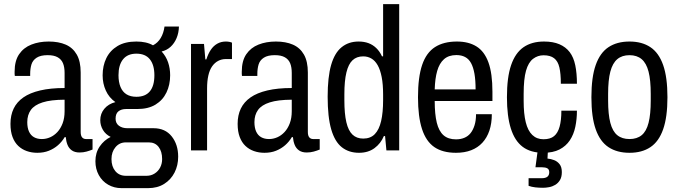

<svg xmlns="http://www.w3.org/2000/svg" viewBox="-20 -744 3359 950"><path d="M164.4 12Q136.5 12 112.5 3.5Q88.5 -4.9 70.5 -21.9Q52.4 -38.9 42.1 -66Q31.8 -93 31.8 -131.2Q31.8 -173.8 47.5 -206.6Q63.3 -239.4 95.5 -261.9Q127.7 -284.5 178.8 -296.5Q229.9 -308.5 299.6 -308.5V-382.8Q299.6 -411.8 291.7 -431Q283.8 -450.2 265.4 -460.6Q247.1 -471.1 215.7 -471.1Q180.8 -471.1 161.4 -458.5Q142 -446 135.6 -425.2Q129.3 -404.4 129.3 -377.9V-368.4H53.3Q52.3 -373.4 52.3 -378.1Q52.3 -382.8 52.3 -389.3Q52.3 -443.1 74.6 -475.7Q96.9 -508.3 135.1 -523.4Q173.2 -538.5 221.1 -538.5Q270 -538.5 305.2 -523.2Q340.5 -507.8 359.8 -474.1Q379.2 -440.4 379.2 -384.9V-90.9Q379.2 -73 386.2 -64.5Q393.3 -56 405.4 -56H437.9V-4.1Q424.4 1.5 408.2 6Q392 10.5 373.6 10.5Q350.6 10.5 335.8 0.4Q321.1 -9.8 314.1 -27.1Q307.1 -44.5 305.4 -65.4H300Q286.5 -42.7 266.9 -25.5Q247.3 -8.4 221.9 1.8Q196.5 12 164.4 12ZM187.2 -56Q208.1 -56 228 -64.7Q247.9 -73.4 264 -90.7Q280.1 -108.1 289.9 -134Q299.6 -159.9 299.6 -193.9V-250.7Q231 -250.3 190.7 -237.4Q150.4 -224.6 132.6 -199.9Q114.9 -175.2 114.9 -139.7Q114.9 -111.8 123.5 -93Q132 -74.3 148.2 -65.2Q164.5 -56 187.2 -56Z M581.3 186.9Q544.8 186.9 515.2 169.9Q485.7 152.9 468.9 122.5Q452.1 92 452.1 54Q452.1 11.6 473.4 -19.4Q494.7 -50.5 527.6 -66.5Q502.7 -78.6 489.4 -101Q476.1 -123.5 476.1 -149.1Q476.1 -181.6 496.2 -205.7Q516.3 -229.8 550.9 -238.8Q519.4 -260.9 503.6 -295.9Q487.8 -330.9 487.8 -371.1Q487.8 -418.9 506.2 -456.5Q524.6 -494.1 561.6 -516.3Q598.6 -538.5 654.8 -538.5Q679.2 -538.5 700.1 -533.9Q721 -529.2 737 -519.8Q760.9 -532 775.3 -556.1Q789.6 -580.1 794 -612.8H865.4Q864.5 -581.3 853.7 -555.5Q842.9 -529.8 824.3 -512.6Q805.7 -495.4 779.7 -489.2Q801.2 -465.8 811.6 -435.8Q821.9 -405.8 821.9 -371.6Q821.9 -324.4 803.7 -286.5Q785.6 -248.6 749.7 -226.6Q713.8 -204.6 659.7 -204.6H604.2Q580.5 -204.6 566.2 -193.3Q551.9 -182 551.9 -156.8Q551.9 -134.2 568.3 -121.9Q584.8 -109.6 610.4 -109.6H739.6Q797.4 -109.6 829.5 -69.3Q861.6 -28.9 861.6 31.2Q861.6 74.4 843.6 109.8Q825.5 145.2 792.2 166Q759 186.9 712.6 186.9ZM602.6 125.8H705.3Q727.5 125.8 745.2 114.5Q763 103.2 772.6 84.5Q782.2 65.8 782.2 43.1Q782.2 5.6 764.9 -16.9Q747.5 -39.5 716.4 -39.5H602.6Q571.5 -39.5 551.6 -16Q531.6 7.6 531.6 43.1Q531.6 80 550.8 102.9Q570.1 125.8 602.6 125.8ZM654.8 -265.1Q699.2 -265.1 721.5 -292.1Q743.9 -319 743.9 -371.6Q743.9 -422.7 721.5 -450.6Q699.2 -478.5 654.8 -478.5Q611.5 -478.5 588.9 -450.6Q566.3 -422.7 566.3 -371.6Q566.3 -337.8 576.3 -313.6Q586.4 -289.3 606.1 -277.2Q625.8 -265.1 654.8 -265.1Z M925.1 0V-526.5H989.4L996 -450.2H1001Q1010 -478.1 1023 -497.5Q1036 -517 1055 -527.8Q1073.9 -538.5 1097.4 -538.5Q1106.5 -538.5 1114.3 -537Q1122.2 -535.5 1127.8 -532.9V-451.8H1097.7Q1076.7 -451.8 1059.3 -442.6Q1041.9 -433.4 1029.4 -415.5Q1017 -397.6 1010.8 -370.2Q1004.6 -342.8 1004.6 -305.9V0Z M1288.4 12Q1260.5 12 1236.5 3.5Q1212.5 -4.9 1194.5 -21.9Q1176.4 -38.9 1166.1 -66Q1155.8 -93 1155.8 -131.2Q1155.8 -173.8 1171.5 -206.6Q1187.3 -239.4 1219.5 -261.9Q1251.7 -284.5 1302.8 -296.5Q1353.9 -308.5 1423.6 -308.5V-382.8Q1423.6 -411.8 1415.7 -431Q1407.8 -450.2 1389.4 -460.6Q1371.1 -471.1 1339.7 -471.1Q1304.8 -471.1 1285.4 -458.5Q1266 -446 1259.6 -425.2Q1253.3 -404.4 1253.3 -377.9V-368.4H1177.3Q1176.3 -373.4 1176.3 -378.1Q1176.3 -382.8 1176.3 -389.3Q1176.3 -443.1 1198.6 -475.7Q1220.9 -508.3 1259.1 -523.4Q1297.2 -538.5 1345.1 -538.5Q1394 -538.5 1429.2 -523.2Q1464.5 -507.8 1483.8 -474.1Q1503.2 -440.4 1503.2 -384.9V-90.9Q1503.2 -73 1510.2 -64.5Q1517.3 -56 1529.4 -56H1561.9V-4.1Q1548.4 1.5 1532.2 6Q1516 10.5 1497.6 10.5Q1474.6 10.5 1459.8 0.4Q1445.1 -9.8 1438.1 -27.1Q1431.1 -44.5 1429.4 -65.4H1424Q1410.5 -42.7 1390.9 -25.5Q1371.3 -8.4 1345.9 1.8Q1320.5 12 1288.4 12ZM1311.2 -56Q1332.1 -56 1352 -64.7Q1371.9 -73.4 1388 -90.7Q1404.1 -108.1 1413.9 -134Q1423.6 -159.9 1423.6 -193.9V-250.7Q1355 -250.3 1314.7 -237.4Q1274.4 -224.6 1256.6 -199.9Q1238.9 -175.2 1238.9 -139.7Q1238.9 -111.8 1247.5 -93Q1256 -74.3 1272.2 -65.2Q1288.5 -56 1311.2 -56Z M1756.3 12Q1706.2 12 1671.4 -15.4Q1636.7 -42.7 1618.9 -103.7Q1601.2 -164.8 1601.2 -265.5Q1601.2 -362.5 1618.4 -422.5Q1635.7 -482.5 1670.4 -510.5Q1705.1 -538.5 1754.1 -538.5Q1781.7 -538.5 1803.2 -530.5Q1824.8 -522.5 1841.7 -506.2Q1858.7 -490 1870.1 -465.2H1875.6V-723.5H1955.2V0H1891.9L1885.3 -70.7H1879.3Q1864.3 -34.3 1833.1 -11.1Q1801.8 12 1756.3 12ZM1777.1 -58.3Q1813.1 -58.3 1834.5 -80.4Q1855.9 -102.5 1865.8 -145.1Q1875.6 -187.7 1875.6 -248.8V-275.9Q1875.6 -327 1868.5 -362.9Q1861.5 -398.8 1848.5 -421.6Q1835.5 -444.3 1817.2 -454.7Q1799 -465.1 1777.1 -465.1Q1744.9 -465.1 1724.5 -446.1Q1704 -427.1 1694 -385.5Q1683.9 -343.9 1683.9 -277.4V-247.9Q1683.9 -181.5 1693.7 -139.4Q1703.5 -97.2 1724.2 -77.8Q1744.9 -58.3 1777.1 -58.3Z M2236.1 12Q2170.3 12 2129.1 -16.2Q2087.9 -44.5 2068.1 -105.5Q2048.2 -166.5 2048.2 -263Q2048.2 -362.5 2068.8 -423Q2089.4 -483.5 2132.3 -511Q2175.2 -538.5 2241 -538.5Q2298.4 -538.5 2337.6 -514.2Q2376.8 -489.9 2396.6 -435.5Q2416.5 -381.1 2416.5 -290V-244.4H2130.9Q2130.9 -178.9 2141.2 -136.9Q2151.5 -95 2174.6 -74.7Q2197.7 -54.5 2236.2 -54.5Q2259.2 -54.5 2277.4 -62.1Q2295.6 -69.7 2307.9 -84.7Q2320.2 -99.8 2327.8 -123.5Q2335.4 -147.2 2335.4 -178.9H2413.5Q2413.5 -133.5 2401.5 -97.9Q2389.4 -62.3 2366.7 -37.8Q2344.1 -13.4 2311.4 -0.7Q2278.7 12 2236.1 12ZM2130.9 -301.6H2333.2Q2333.2 -347 2327.6 -379Q2322 -411 2310.8 -431.7Q2299.5 -452.4 2281.3 -461.9Q2263.2 -471.5 2238.1 -471.5Q2199.8 -471.5 2176.9 -451.1Q2154 -430.8 2143.2 -393.1Q2132.4 -355.5 2130.9 -301.6Z M2668.4 12Q2605.4 12 2566.2 -17.5Q2526.9 -47 2507.6 -108.2Q2488.3 -169.5 2488.3 -263Q2488.3 -361.5 2508.9 -421.7Q2529.5 -482 2570.2 -510.3Q2610.9 -538.5 2671.7 -538.5Q2716.4 -538.5 2747.8 -525.1Q2779.3 -511.6 2798.8 -486.1Q2818.2 -460.6 2826.4 -421Q2834.6 -381.5 2834.6 -329.7H2755Q2755 -379.1 2747.8 -410.2Q2740.7 -441.4 2721.7 -455.9Q2702.8 -470.5 2669.8 -470.5Q2640.6 -470.5 2617.5 -452.9Q2594.4 -435.4 2582.7 -394.2Q2571 -353 2571 -279.6V-244Q2571 -181.1 2581.4 -139.1Q2591.8 -97.1 2613.9 -76.1Q2636.1 -55 2668.9 -55Q2702.8 -55 2721.5 -70.5Q2740.2 -85.9 2748.9 -117.5Q2757.6 -149.1 2757.6 -196.3H2834.6Q2834.6 -154.3 2826.6 -116.4Q2818.7 -78.6 2799.5 -49.7Q2780.2 -20.8 2748.3 -4.4Q2716.4 12 2668.4 12ZM2667.2 185.1Q2647.6 185.1 2629 183.1Q2610.5 181 2595.4 175.5V137.8H2660Q2679 137.8 2688.3 130.5Q2697.6 123.1 2697.6 108.1Q2697.6 94.1 2688.2 88.9Q2678.7 83.6 2661.1 83.6H2629.4L2642.8 -15.9H2691.9L2688.9 40.6Q2705.8 42.1 2722.1 48.4Q2738.3 54.8 2749.1 68.8Q2759.9 82.9 2759.9 107.5Q2759.9 131.7 2750.8 146.8Q2741.7 161.9 2727.6 170.5Q2713.5 179 2696.9 182.1Q2680.3 185.1 2667.2 185.1Z M3094.8 12Q3032.9 12 2990.9 -15.8Q2948.9 -43.5 2927.6 -104.1Q2906.2 -164.6 2906.2 -263Q2906.2 -361.9 2927.6 -422.4Q2948.9 -482.9 2990.9 -510.7Q3032.9 -538.5 3094.8 -538.5Q3156.3 -538.5 3198 -510.7Q3239.8 -482.9 3261.1 -422.4Q3282.5 -361.9 3282.5 -263Q3282.5 -164.6 3261.1 -104.1Q3239.8 -43.5 3198 -15.8Q3156.3 12 3094.8 12ZM3094.8 -56Q3131.4 -56 3154.8 -75Q3178.2 -94 3189 -136.2Q3199.8 -178.3 3199.8 -246.9V-279.1Q3199.8 -347.7 3189 -389.6Q3178.2 -431.5 3154.8 -451.3Q3131.4 -471 3094.8 -471Q3057.8 -471 3034.4 -451.3Q3010.9 -431.5 2999.9 -389.6Q2988.9 -347.7 2988.9 -279.1V-246.9Q2988.9 -178.3 2999.9 -136.2Q3010.9 -94 3034.4 -75Q3057.8 -56 3094.8 -56Z"/></svg>

Font: Archivo SemiBold Condensed
Style: Regular
Weight: 600
Width: 3
Version: Version 2.001